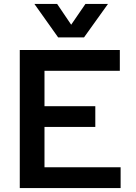

<svg xmlns="http://www.w3.org/2000/svg" viewBox="-20 -951 690 971"><path d="M80 0V-698H586V-593H205V-414H462V-309H205V-105H590V0ZM154 -931H269L340 -826L412 -931H526L405 -762H274Z"/></svg>

Font: Azeret Mono Thin Medium
Style: Regular
Weight: 500
Version: Version 1.002